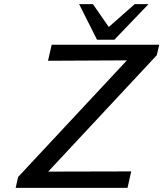

<svg xmlns="http://www.w3.org/2000/svg" viewBox="-20 -912 793 932"><path d="M364 -892H431L508 -781L634 -892H701L535 -719H451ZM56 0 68 -53 596 -619 213 -617 231 -695H753L741 -644L214 -79L617 -80L599 0Z"/></svg>

Font: Coval
Style: Italic
Weight: 400
Foundry: Context Ltd
Version: Version 001.000